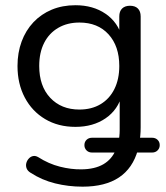

<svg xmlns="http://www.w3.org/2000/svg" viewBox="-20 -515 626 724"><path d="M291.4 188.9Q237.9 188.9 187.9 176.5Q137.9 164.1 95.9 136.8Q84.4 130 80.5 120.2Q76.7 110.5 79.1 100.5Q81.6 90.5 88.5 83Q95.3 75.4 104.6 73.5Q113.8 71.6 124 77.5Q163.8 102.9 206 113.5Q248.1 124.2 287.2 123.6Q337.3 123.1 369.5 104.5Q401.7 85.8 416.7 50.1L427.4 60.2H327.1Q314.4 60.2 306.3 52.1Q298.3 44.1 298.3 32.3Q298.3 20.1 306.3 12.3Q314.4 4.4 327.1 4.4H434.6L426.8 23Q428.8 11.9 430 -0.3Q431.3 -12.5 431.3 -23.9V-158.8H440.4Q425.3 -101.3 378.3 -69Q331.3 -36.6 264.4 -36.6Q199.4 -36.6 150.2 -65.9Q101 -95.1 73.5 -147.1Q46 -199.1 46 -266.2Q46 -316.3 61.5 -358.3Q77 -400.3 106 -431.1Q135 -461.8 175.2 -478.6Q215.4 -495.3 264.4 -495.3Q331.3 -495.3 378.3 -462.9Q425.3 -430.6 440.4 -373.7H429.8V-453Q429.8 -472.4 440.5 -482.9Q451.2 -493.3 470.1 -493.3Q489.5 -493.3 499.9 -482.9Q510.4 -472.4 510.4 -453V-34.7Q510.4 -17.7 508.9 -2.5Q507.4 12.8 505.4 26.3L500 4.4H553.4Q566.2 4.4 574.2 12.3Q582.3 20.1 582.3 32.3Q582.3 44.1 574.2 52.1Q566.2 60.2 553.4 60.2H478.6L500 50.2Q480.7 119.5 428.6 154.2Q376.5 188.9 291.4 188.9ZM279.4 -101.9Q325.4 -101.9 359.2 -122.1Q393.1 -142.3 411.5 -179.5Q429.8 -216.6 429.8 -266.2Q429.8 -341.1 389.2 -385.6Q348.7 -430 279.4 -430Q233.9 -430 199.6 -410Q165.3 -390.1 146.6 -353.5Q127.9 -316.8 127.9 -266.2Q127.9 -190.3 169.5 -146.1Q211.1 -101.9 279.4 -101.9Z"/></svg>

Font: Nunito ExtraLight
Style: Regular
Weight: 200
Designer: Vernon Adams
Foundry: Vernon Adams
Version: Version 3.602